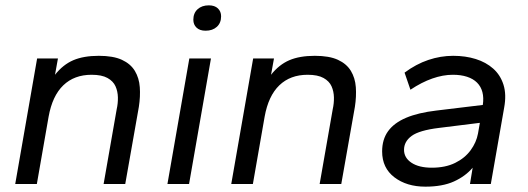

<svg xmlns="http://www.w3.org/2000/svg" viewBox="-20 -689 1979 719"><path d="M37 0 119 -470H197L186 -409Q216 -447 254.5 -463.5Q293 -480 350 -480Q404 -480 436.5 -465Q469 -450 485 -423.5Q501 -397 503.5 -362.5Q506 -328 500 -289L449 0H368L417 -280Q422 -302 421.5 -324.5Q421 -347 412.5 -366Q404 -385 382.5 -397Q361 -409 323 -409Q258 -409 217 -369.5Q176 -330 162 -252L118 0Z M607 0 689 -470H770L688 0ZM750 -574Q728 -574 716 -585.5Q704 -597 704 -615Q704 -640 720 -654.5Q736 -669 762 -669Q784 -669 796 -657.5Q808 -646 808 -628Q808 -603 792 -588.5Q776 -574 750 -574Z M846 0 928 -470H1006L995 -409Q1025 -447 1063.5 -463.5Q1102 -480 1159 -480Q1213 -480 1245.5 -465Q1278 -450 1294 -423.5Q1310 -397 1312.5 -362.5Q1315 -328 1309 -289L1258 0H1177L1226 -280Q1231 -302 1230.5 -324.5Q1230 -347 1221.5 -366Q1213 -385 1191.5 -397Q1170 -409 1132 -409Q1067 -409 1026 -369.5Q985 -330 971 -252L927 0Z M1573 10Q1503 10 1457 -25Q1411 -60 1411 -122Q1411 -167 1433.5 -198Q1456 -229 1501 -248Q1546 -267 1614 -275L1788 -296Q1792 -323 1786.5 -344Q1781 -365 1766.5 -379.5Q1752 -394 1729 -401.5Q1706 -409 1676 -409Q1639 -409 1599 -395Q1559 -381 1517 -353L1495 -417Q1538 -449 1584 -464.5Q1630 -480 1677 -480Q1723 -480 1761.5 -468Q1800 -456 1827 -432Q1854 -408 1865.5 -371.5Q1877 -335 1868 -286L1818 0H1740L1750 -61Q1723 -29 1680 -9.5Q1637 10 1573 10ZM1597 -61Q1648 -61 1684.5 -79Q1721 -97 1742.5 -126.5Q1764 -156 1770 -189L1777 -229L1624 -210Q1550 -201 1521.5 -180Q1493 -159 1493 -128Q1493 -98 1521 -79.5Q1549 -61 1597 -61Z"/></svg>

Font: Gantari
Style: Italic
Weight: 400
Italic angle: -10°
Designer: Anugrah Pasau
Foundry: Lafontype
Version: Version 1.000; ttfautohint (v1.8.3)